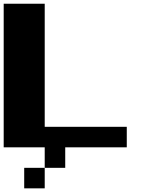

<svg xmlns="http://www.w3.org/2000/svg" viewBox="-20 -798 818 1040"><path d="M222.2 0H0V-777.8H222.2V-111.1H666.7V0H333.3V111.1H222.2ZM222.2 222.2H111.1V111.1H222.2Z"/></svg>

Font: Pixeloid Sans
Style: Bold
Weight: 700
Monospace: yes
Designer: GGBot
Version: 0.3